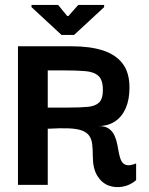

<svg xmlns="http://www.w3.org/2000/svg" viewBox="-20 -751 606 780"><path d="M53 0V-563H271Q345 -563 397 -546.5Q449 -530 477.5 -493.5Q506 -457 506 -395Q506 -347 491 -312Q476 -277 447.5 -258Q419 -239 380 -239Q407 -239 422 -228.5Q437 -218 445 -200.5Q453 -183 456.5 -164Q460 -145 463.5 -127Q467 -109 473.5 -96.5Q480 -84 494 -80.5Q508 -77 533 -87V-19Q510 1 480 7Q450 13 422 3Q394 -7 375.5 -36.5Q357 -66 357 -118Q357 -145 354.5 -165.5Q352 -186 342.5 -199.5Q333 -213 313.5 -220.5Q294 -228 260.5 -229.5Q227 -231 174 -228V0ZM174 -314H259Q307 -314 337.5 -317Q368 -320 383 -335Q398 -350 398 -385Q398 -426 380 -442.5Q362 -459 327 -462Q292 -465 240 -465H174ZM230 -609 108 -722V-731H216L253 -686H258L298 -731H403V-722L281 -609Z"/></svg>

Font: Darker Grotesque ExtraBold
Style: Regular
Weight: 800
Designer: Gabriel Lam
Foundry: TypeRant
Version: Version 1.000;gftools[0.9.28]